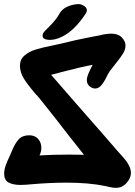

<svg xmlns="http://www.w3.org/2000/svg" viewBox="-24 -950 650 924"><path d="M606 -118Q606 -94 588 -73Q566 -46 534 -46Q520 -46 503 -50Q486 -54 481 -55Q402 -71 297 -71Q216 -71 125 -63Q117 -62 102 -61Q87 -60 75 -60Q39 -60 17.5 -71.5Q-4 -83 -4 -114Q-4 -132 3 -152.5Q10 -173 24 -202L33 -223Q48 -260 66 -279.5Q84 -299 117 -299Q144 -299 159.5 -281.5Q175 -264 175 -238Q175 -220 166 -202Q229 -206 309 -206Q356 -206 380 -205Q288 -321 243 -380L174 -467Q158 -487 147 -498Q110 -541 91 -571.5Q72 -602 72 -634Q72 -664 93.5 -682.5Q115 -701 144.5 -710.5Q174 -720 219 -729L261 -738Q340 -758 424 -774Q431 -775 452 -779Q486 -788 512 -788Q545 -788 562 -770Q580 -751 580 -731Q580 -712 568.5 -693Q557 -674 532 -643Q502 -607 494 -590Q481 -562 466.5 -543Q452 -524 434 -524Q421 -524 408 -534Q394 -545 394 -564Q394 -578 400.5 -593.5Q407 -609 413.5 -622Q420 -635 422 -638Q371 -629 271 -603Q259 -599 222 -590L342 -452Q496 -277 541 -224Q546 -218 564.5 -198Q583 -178 594.5 -157.5Q606 -137 606 -118ZM181 -778Q181 -790 192 -801Q196 -805 212.5 -821.5Q229 -838 241 -853Q253 -868 261 -882Q272 -904 296 -916Q320 -928 348 -930Q362 -932 378 -923Q394 -914 394 -901Q394 -894 390 -887Q337 -805 276 -774Q244 -758 216 -758Q204 -758 195 -761Q181 -765 181 -778Z"/></svg>

Font: Sedgwick Ave Display
Style: Regular
Weight: 400
Designer: Kevin Burke, Pedro Vergani
Foundry: Google, Inc.
Version: Version 1.000